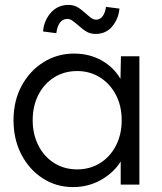

<svg xmlns="http://www.w3.org/2000/svg" viewBox="-20 -751 660 781"><path d="M277 10Q209 10 154 -25.5Q99 -61 67 -122.5Q35 -184 35 -262Q35 -341 68 -402Q101 -463 157 -498Q213 -533 281 -533Q345 -533 394.5 -504.5Q444 -476 470 -430L472 -522H547V0H471V-94Q443 -49 391.5 -19.5Q340 10 277 10ZM294 -62Q346 -62 387 -87.5Q428 -113 451.5 -158.5Q475 -204 475 -262Q475 -320 451.5 -365Q428 -410 387 -436Q346 -462 294 -462Q241 -462 200 -436Q159 -410 136 -365Q113 -320 113 -262Q113 -205 136 -159.5Q159 -114 200 -88Q241 -62 294 -62ZM369 -613Q348 -613 332.5 -622Q317 -631 297 -649Q282 -662 273 -668Q264 -674 254 -674Q217 -674 209 -616L155 -623Q159 -668 187 -699.5Q215 -731 259 -731Q278 -731 293 -723Q308 -715 328 -697Q342 -684 351.5 -677.5Q361 -671 372 -671Q387 -671 397.5 -685Q408 -699 411 -723L466 -716Q462 -674 436.5 -643.5Q411 -613 369 -613Z"/></svg>

Font: Lexend Light
Style: Regular
Weight: 300
Designer: Bonnie Shaver-Troup, Thomas Jockin
Foundry: Lexend
Version: Version 1.007; ttfautohint (v1.8.3)